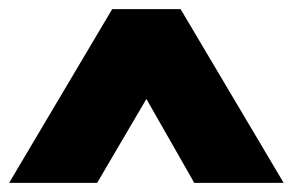

<svg xmlns="http://www.w3.org/2000/svg" viewBox="-20 -757 642 421"><path d="M0 -356 226 -737H376L602 -356H406L301 -540L193 -356Z"/></svg>

Font: Lexend Black
Style: Regular
Weight: 900
Designer: Bonnie Shaver-Troup, Thomas Jockin
Foundry: Lexend
Version: Version 1.007; ttfautohint (v1.8.3)